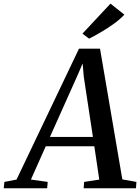

<svg xmlns="http://www.w3.org/2000/svg" viewBox="-89 -1008 752 1028"><path d="M-69 0 -65.5 -34 -0.5 -46.5 334 -747.5H446.5L566 -47.5L641.5 -34L639 0H359L361.5 -34L442.5 -46.5L416 -225H156L76.5 -46.5L166.5 -34L163.5 0ZM178.5 -275H408.5L359.5 -597.5L353.5 -668L326.5 -605.5ZM388 -801 352.5 -828 502.5 -988.5 577 -929.5Q553 -904 519.5 -880Q486 -856 451.5 -835.8Q417 -815.5 388 -801Z"/></svg>

Font: Merriweather 60pt Medium
Style: Italic
Weight: 500
Italic angle: -7.8°
Version: Version 2.101